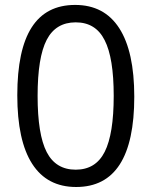

<svg xmlns="http://www.w3.org/2000/svg" viewBox="-20 -745 612 775"><path d="M49.8 -360.6Q49.8 -543.9 107.9 -634.5Q166 -725.1 283.4 -725.1Q400.9 -725.1 461.4 -631.1Q522 -537.1 522 -354.7Q522 -172.4 463.4 -81.3Q404.8 9.8 287.4 9.8Q169.9 9.8 109.9 -83.7Q49.8 -177.2 49.8 -360.6ZM402.3 -583Q366.2 -654.8 285.6 -654.8Q205.1 -654.8 168.5 -584.2Q131.8 -513.7 131.8 -357.9Q131.8 -202.1 168.5 -131.1Q205.1 -60.1 285.6 -60.1Q366.2 -60.1 402.6 -132.1Q439 -204.1 439 -357.9Q439 -511.7 402.3 -583Z"/></svg>

Font: Open Sans Hebrew
Style: Regular
Weight: 400
Foundry: Ascender Corporation, Yanek Iontef
Version: Version 2.001;PS 002.001;hotconv 1.0.70;makeotf.lib2.5.58329